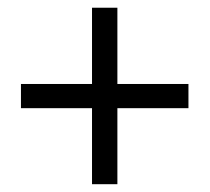

<svg xmlns="http://www.w3.org/2000/svg" viewBox="-20 -576 537 492"><path d="M215.8 -298.8H33.7V-360.8H215.8V-556.2H280.8V-360.8H462.9V-298.8H280.8V-104H215.8Z"/></svg>

Font: Pyidaungsu ZawDecode
Style: Regular
Weight: 400
Designer: Sun Tun
Foundry: Your Own Font Foundry
Version: Version 2.50